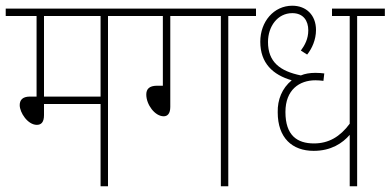

<svg xmlns="http://www.w3.org/2000/svg" viewBox="-20 -652 1367 672"><path d="M358 -596H455V-622H0V-596H108V-314H85C58 -314 49 -301 49 -284C49 -258 77 -215 109 -215C124 -215 134 -224 134 -249V-288H332V0H358ZM332 -596V-314H134V-596Z M576 -596H753V0H779V-596H876V-622H442V-596H550V-352H530C502 -352 492 -340 492 -321C492 -286 522 -245 553 -245C566 -245 576 -254 576 -278Z M1327 -596V-622H1142V-596H1204V-219C1170 -173 1130 -150 1079 -150C1020 -150 979 -178 979 -260C979 -338 1028 -371 1084 -371C1094 -371 1104 -370 1112 -369L1115 -395C1107 -396 1096 -397 1084 -397C1064 -397 1047 -394 1033 -388C960 -403 918 -435 918 -505C918 -559 951 -606 1003 -606C1042 -606 1059 -579 1059 -546C1059 -516 1047 -494 1033 -475L1055 -461C1072 -482 1086 -513 1086 -547C1086 -599 1052 -632 1003 -632C938 -632 891 -576 891 -506C891 -431 935 -390 1001 -371C967 -343 951 -303 952 -259C952 -169 1003 -124 1078 -124C1139 -124 1179 -151 1204 -180V0H1230V-596Z"/></svg>

Font: Noto Sans Condensed Thin
Style: Regular
Weight: 100
Width: 3
Designer: Monotype Design Team
Foundry: Monotype Imaging Inc.
Version: Version 2.013